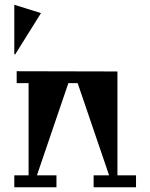

<svg xmlns="http://www.w3.org/2000/svg" viewBox="-20 -786 631 806"><path d="M40 -766 152 -731 44 -558H40ZM551 -50V0H373V-50H438L306 -437H267L135 -50H217V0H40V-50H100V-437H50V-487L473 -486V-50Z"/></svg>

Font: Chokokutai
Style: Regular
Weight: 400
Designer: 108号,108go
Foundry: Font Zone 108
Version: Version 1.000; ttfautohint (v1.8.3)